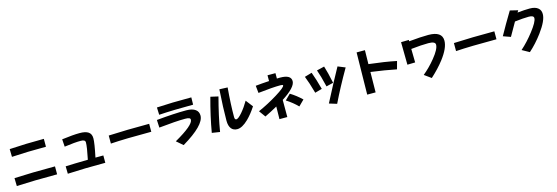

<svg xmlns="http://www.w3.org/2000/svg" viewBox="47 -2257 10906 3761"><g transform="rotate(-15 5500.0 -376.0)"><path d="M845.2 -594.7Q454.6 -594.7 150.9 -575.7L147.5 -733.9Q478 -754.9 845.2 -754.9ZM916.5 -16.1Q439 -16.6 94.7 1L90.8 -160.2Q440.9 -177.7 916.5 -177.2Z M1886.7 9.8Q1467.3 8.8 1122.1 26.9L1119.1 -124Q1282.7 -131.8 1571.8 -136.2Q1624 -385.7 1623.5 -474.6Q1624 -531.2 1532.7 -530.3Q1416.5 -531.2 1200.2 -501.5L1189.9 -652.8Q1417 -682.6 1547.4 -682.6Q1667.5 -683.1 1724.6 -644.5Q1786.1 -604.5 1785.6 -514.6Q1786.1 -419.9 1726.6 -138.2L1886.7 -139.2Z M2914.1 -344.2Q2379.9 -344.7 2089.8 -325.2V-488.3Q2453.1 -505.9 2914.1 -505.4Z M3845.7 -792 3842.8 -644.5Q3440.4 -644.5 3149.9 -625.5L3144 -774.9Q3440.9 -793 3845.7 -792ZM3927.7 -401.4Q3927.7 -207 3459.5 72.3L3330.1 -39.1Q3724.6 -263.7 3724.6 -371.6Q3724.6 -384.8 3719 -393.3Q3713.4 -401.9 3700.7 -407.2Q3675.8 -418.9 3618.7 -418.5Q3432.1 -418.5 3087.9 -382.3L3080.1 -538.6Q3434.6 -572.8 3682.6 -572.8Q3806.6 -572.8 3869.6 -524.4Q3927.7 -481.4 3927.7 -401.4Z M4967.8 -310.1Q4877.9 -171.9 4782.7 -79.1Q4656.2 43 4557.6 43Q4482.4 43 4439.5 -6.8Q4392.6 -62.5 4392.6 -171.4Q4392.6 -421.4 4417.5 -802.7L4583.5 -795.9Q4554.7 -463.4 4554.7 -202.1Q4554.7 -147.9 4589.4 -147.9Q4627 -148.4 4708.5 -242.2Q4788.1 -335 4856.9 -453.6ZM4364.3 -671.9Q4265.6 -300.8 4214.4 8.8L4053.2 -16.1Q4107.4 -335 4209 -707.5Z M5957 -184.1 5843.8 -72.3Q5749 -170.9 5617.7 -254.4L5727.5 -362.3Q5847.7 -289.1 5957 -184.1ZM5562.5 66.9H5403.3Q5403.8 30.8 5407.2 -188Q5280.8 -117.2 5151.4 -54.2L5056.2 -186Q5261.7 -277.8 5449.2 -393.6Q5643.6 -513.7 5643.6 -552.7Q5643.6 -570.3 5592.8 -569.3Q5433.6 -569.3 5139.2 -535.6L5124 -684.6Q5249 -697.8 5399.4 -706.5V-823.7H5560.5V-713.9Q5627.9 -716.3 5624.5 -715.8Q5845.7 -715.8 5845.7 -586.4Q5845.7 -461.9 5562.5 -280.3Z M6602.5 -349.1 6459.5 -314.5Q6405.3 -542 6360.4 -664.6L6514.6 -701.7Q6557.6 -568.8 6602.5 -349.1ZM6918 -575.7Q6714.8 -224.6 6572.8 69.8L6417.5 22Q6614.3 -359.4 6768.6 -636.7ZM6357.4 -291.5 6214.4 -251.5Q6150.4 -479.5 6099.1 -604.5L6247.1 -647.5Q6302.7 -498 6357.4 -291.5Z M7370.1 -804.7Q7370.1 -788.1 7365.2 -523.4Q7689 -486.3 7922.9 -437.5L7879.9 -279.3Q7651.4 -325.7 7363.3 -364.3L7358.4 47.9H7188Q7188.5 44.9 7194.3 -378.4Q7201.2 -801.8 7201.2 -804.7Z M8258.3 -318.4 8100.1 -314.5 8094.2 -772.9 8252.4 -775.9Q8252.4 -778.8 8252.4 -748.5Q8497.1 -772.5 8645.5 -772Q8922.9 -771.5 8922.9 -582.5Q8923.3 -435.5 8761.7 -224.1Q8653.3 -83 8494.6 61L8357.4 -38.1Q8494.1 -150.4 8608.4 -291.5Q8745.1 -459 8744.6 -548.3Q8745.1 -615.7 8603.5 -615.7Q8468.8 -616.2 8253.4 -592.8Z M9914.1 -344.2Q9379.9 -344.7 9089.8 -325.2V-488.3Q9453.1 -505.9 9914.1 -505.4Z M10473.6 -782.7Q10458 -757.8 10448.2 -742.7Q10595.7 -757.8 10696.8 -757.8Q10810.5 -757.8 10867.7 -708.5Q10918.9 -665.5 10918.9 -587.4Q10919.4 -455.1 10752.9 -230Q10624 -57.1 10481.4 68.8L10334.5 -13.2Q10473.6 -136.2 10599.6 -299.3Q10739.3 -479.5 10738.8 -552.7Q10739.3 -607.9 10638.7 -607.4Q10528.3 -607.4 10354.5 -586.4Q10284.2 -465.8 10200.2 -315.4L10049.8 -369.1Q10167 -582 10312.5 -821.8Z"/></g></svg>

Font: Droid Sans
Style: Regular
Weight: 400
Foundry: Ascender Corporation
Version: Version 1.00 build 114